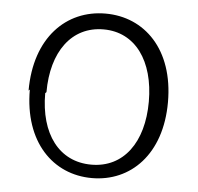

<svg xmlns="http://www.w3.org/2000/svg" viewBox="-45 -591 685 663"><g transform="rotate(5 297.0 -260.0)"><path d="M57 -261C57 -79 162 25 297 25C431 25 536 -78 536 -259C536 -442 430 -545 295 -545C159 -545 53 -441 53 -257ZM115 -257C115 -397 182 -490 293 -490C403 -490 470 -396 470 -255C470 -113 402 -21 291 -21C179 -21 111 -112 111 -253Z"/></g></svg>

Font: GenEiGothic-pro-Light
Style: Regular
Weight: 300
Designer: Ryoko NISHIZUKA (kana & ideographs); Paul D. Hunt (Latin, Greek & Cyrillic); Wenlong ZHANG (bopomofo); Sandoll Communica
Foundry: Adobe Systems Incorporated; o_tamon
Version: Version 1.000.140830